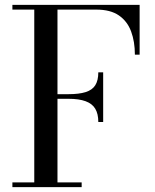

<svg xmlns="http://www.w3.org/2000/svg" viewBox="-20 -770 638 790"><path d="M384.5 -268Q384.5 -301.5 372 -322.5Q359.5 -343.5 332.2 -353.5Q305 -363.5 261.5 -363.5H196V-382.5H261.5Q305 -382.5 332.2 -391Q359.5 -399.5 372 -419.2Q384.5 -439 384.5 -472.5H404.5V-268ZM554.5 -750V-545H535Q535 -598.5 519.5 -640.5Q504 -682.5 469.2 -706.5Q434.5 -730.5 376 -730.5H216.5V-19.5H316V0H31V-19.5H121V-730.5H31V-750Z"/></svg>

Font: Bodoni Moda SC 11pt
Style: Regular
Weight: 400
Version: Version 2.005